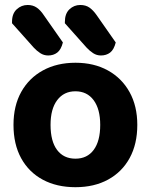

<svg xmlns="http://www.w3.org/2000/svg" viewBox="-20 -752 618 787"><path d="M542.8 -240.1Q542.8 -161.6 511.5 -104.3Q480.2 -47.1 423.2 -15.9Q366.2 15.3 289.2 15.3Q212.5 15.3 155.3 -15.5Q98.2 -46.2 66.7 -103.5Q35.3 -160.8 35.3 -240.1Q35.3 -318.5 67.2 -375.5Q99.2 -432.5 156.4 -463.6Q213.6 -494.8 289.4 -494.8Q365.3 -494.8 422.2 -463.3Q479.2 -431.8 511 -374.6Q542.8 -317.4 542.8 -240.1ZM289 -377.8Q241.9 -377.8 214.6 -341.7Q187.2 -305.6 187.2 -240.1Q187.2 -172.8 214.1 -137.2Q241 -101.6 289.2 -101.6Q337.4 -101.6 364.1 -137.7Q390.8 -173.8 390.8 -240.1Q390.8 -304.9 363.8 -341.4Q336.8 -377.8 289 -377.8ZM118.4 -556.8 29.3 -656.7V-662.7Q29.3 -696.2 48.5 -713.9Q67.8 -731.6 93.4 -731.6Q115 -731.6 130.6 -720.8Q146.2 -710 159.3 -690.1L237.8 -577.9Q230.2 -548.2 214.6 -536.4Q199 -524.6 177.7 -524.6Q159.8 -524.6 145.3 -534Q130.7 -543.4 118.4 -556.8ZM335 -556.8 245.9 -656.7V-662Q245.9 -696.2 264.7 -713.9Q283.4 -731.6 309 -731.6Q331.4 -731.6 346.8 -720.8Q362.1 -710 376 -690.1L454.4 -577.9Q446.9 -548.2 431.3 -536.4Q415.7 -524.6 393.6 -524.6Q376.5 -524.6 362 -533.9Q347.6 -543.2 335 -556.8Z"/></svg>

Font: Baloo Paaji 2
Style: Regular
Weight: 400
Designer: Shuchita Grover, Noopur Datye and Ek Type
Foundry: Ek Type
Version: Version 1.700